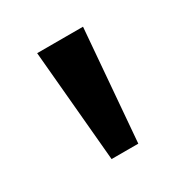

<svg xmlns="http://www.w3.org/2000/svg" viewBox="-81 -773 402 417"><g transform="rotate(-30 119.5 -565.0)"><path d="M87 -425 62 -705H177L154 -425Z"/></g></svg>

Font: Nunito Sans 7pt Medium
Style: Regular
Weight: 500
Designer: Vernon Adams
Foundry: Vernon Adams
Version: Version 3.101;gftools[0.9.27]